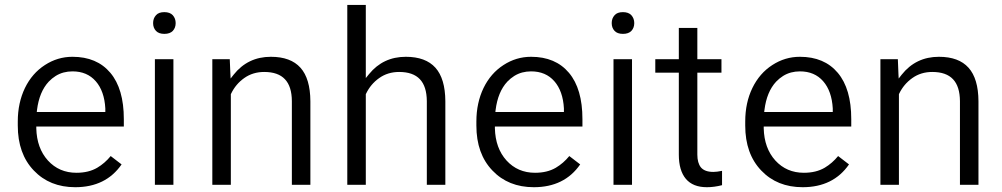

<svg xmlns="http://www.w3.org/2000/svg" viewBox="-20 -763 4096 785"><path d="M287.6 2.4Q183.1 2.4 118.2 -65.9Q52.7 -134.3 52.7 -249.5V-266.1Q52.7 -304.7 60.1 -338.9Q67.4 -373 82 -403.3Q111.3 -463.4 163.6 -497.1Q215.3 -530.8 276.4 -530.8Q376 -530.8 431.2 -465.3Q486.3 -399.9 486.3 -275.9V-245.6H135.7H128.4V-238.3Q130.4 -157.2 175.8 -106.9Q221.7 -56.6 292.5 -56.6Q342.3 -56.6 377.4 -77.1Q408.7 -95.7 432.6 -125L477.1 -90.8Q412.6 2.4 287.6 2.4ZM276.4 -471.2Q257.3 -471.2 240 -466.6Q222.7 -461.9 207.5 -452.4Q192.4 -442.9 179.2 -429.2Q140.6 -387.7 131.3 -313.5L130.4 -305.2H138.7H403.3H410.6V-312.5V-319.3V-319.8Q408.7 -355 398.9 -382.8Q389.2 -410.6 371.6 -430.7Q336.4 -471.2 276.4 -471.2Z M689 -7.3H613.3V-521H689ZM606 -668.5Q606 -673.3 606.7 -677.7Q607.4 -682.1 608.9 -686.3Q610.4 -690.4 612.5 -693.8Q614.7 -697.3 617.7 -700.7Q623 -707 631.6 -710.2Q640.1 -713.4 651.9 -713.4Q674.8 -713.4 686.5 -700.7Q698.2 -687.5 698.2 -668.5Q698.2 -649.4 686.5 -636.7Q674.8 -624.5 651.9 -624.5Q640.1 -624.5 631.6 -627.7Q623 -630.9 617.7 -636.7Q611.8 -643.1 608.9 -650.9Q606 -658.7 606 -668.5Z M919.4 -521 921.9 -461.4 922.9 -441.9 935.1 -457.5Q993.2 -530.8 1087.4 -530.8Q1168.5 -530.8 1208.5 -486.1Q1248.5 -441.4 1249 -349.1V-7.3H1173.3V-349.6Q1172.9 -409.7 1145 -439Q1117.2 -468.8 1060.1 -468.8Q1013.7 -468.8 978.5 -443.8Q943.8 -419.4 924.8 -379.9L923.8 -377.9V-376.5V-7.3H848.1V-521Z M1488.8 -460Q1546.4 -530.8 1639.2 -530.8Q1720.2 -530.8 1760.3 -486.1Q1800.3 -441.4 1800.8 -349.1V-7.3H1725.1V-349.6Q1724.6 -409.7 1696.8 -439Q1668.9 -468.8 1611.8 -468.8Q1565.4 -468.8 1530.3 -443.8Q1495.6 -419.4 1476.6 -379.9L1475.6 -377.9V-376.5V-7.3H1399.9V-742.7H1475.6V-464.4V-443.8Z M2162.6 2.4Q2058.1 2.4 1993.2 -65.9Q1927.7 -134.3 1927.7 -249.5V-266.1Q1927.7 -304.7 1935.1 -338.9Q1942.4 -373 1957 -403.3Q1986.3 -463.4 2038.6 -497.1Q2090.3 -530.8 2151.4 -530.8Q2251 -530.8 2306.2 -465.3Q2361.3 -399.9 2361.3 -275.9V-245.6H2010.7H2003.4V-238.3Q2005.4 -157.2 2050.8 -106.9Q2096.7 -56.6 2167.5 -56.6Q2217.3 -56.6 2252.4 -77.1Q2283.7 -95.7 2307.6 -125L2352.1 -90.8Q2287.6 2.4 2162.6 2.4ZM2151.4 -471.2Q2132.3 -471.2 2115 -466.6Q2097.7 -461.9 2082.5 -452.4Q2067.4 -442.9 2054.2 -429.2Q2015.6 -387.7 2006.3 -313.5L2005.4 -305.2H2013.7H2278.3H2285.6V-312.5V-319.3V-319.8Q2283.7 -355 2273.9 -382.8Q2264.2 -410.6 2246.6 -430.7Q2211.4 -471.2 2151.4 -471.2Z M2564 -7.3H2488.3V-521H2564ZM2481 -668.5Q2481 -673.3 2481.7 -677.7Q2482.4 -682.1 2483.9 -686.3Q2485.4 -690.4 2487.5 -693.8Q2489.7 -697.3 2492.7 -700.7Q2498 -707 2506.6 -710.2Q2515.1 -713.4 2526.9 -713.4Q2549.8 -713.4 2561.5 -700.7Q2573.2 -687.5 2573.2 -668.5Q2573.2 -649.4 2561.5 -636.7Q2549.8 -624.5 2526.9 -624.5Q2515.1 -624.5 2506.6 -627.7Q2498 -630.9 2492.7 -636.7Q2486.8 -643.1 2483.9 -650.9Q2481 -658.7 2481 -668.5Z M2831.1 -648.9V-528.3V-521H2838.4H2929.7V-465.8H2838.4H2831.1V-458.5V-130.9Q2831.1 -96.7 2845.7 -78.6Q2861.3 -60.1 2896.5 -60.1Q2910.2 -60.1 2932.1 -64.5V-5.9Q2899.9 2.4 2870.1 2.4Q2813 2.4 2784.2 -31.7Q2755.4 -65.9 2755.4 -130.9V-458.5V-465.8H2748H2659.2V-521H2748H2755.4V-528.3V-648.9Z M3261.7 2.4Q3157.2 2.4 3092.3 -65.9Q3026.9 -134.3 3026.9 -249.5V-266.1Q3026.9 -304.7 3034.2 -338.9Q3041.5 -373 3056.2 -403.3Q3085.4 -463.4 3137.7 -497.1Q3189.5 -530.8 3250.5 -530.8Q3350.1 -530.8 3405.3 -465.3Q3460.4 -399.9 3460.4 -275.9V-245.6H3109.9H3102.5V-238.3Q3104.5 -157.2 3149.9 -106.9Q3195.8 -56.6 3266.6 -56.6Q3316.4 -56.6 3351.6 -77.1Q3382.8 -95.7 3406.7 -125L3451.2 -90.8Q3386.7 2.4 3261.7 2.4ZM3250.5 -471.2Q3231.4 -471.2 3214.1 -466.6Q3196.8 -461.9 3181.6 -452.4Q3166.5 -442.9 3153.3 -429.2Q3114.7 -387.7 3105.5 -313.5L3104.5 -305.2H3112.8H3377.4H3384.8V-312.5V-319.3V-319.8Q3382.8 -355 3373 -382.8Q3363.3 -410.6 3345.7 -430.7Q3310.5 -471.2 3250.5 -471.2Z M3650.9 -521 3653.3 -461.4 3654.3 -441.9 3666.5 -457.5Q3724.6 -530.8 3818.8 -530.8Q3899.9 -530.8 3939.9 -486.1Q3980 -441.4 3980.5 -349.1V-7.3H3904.8V-349.6Q3904.3 -409.7 3876.5 -439Q3848.6 -468.8 3791.5 -468.8Q3745.1 -468.8 3710 -443.8Q3675.3 -419.4 3656.2 -379.9L3655.3 -377.9V-376.5V-7.3H3579.6V-521Z"/></svg>

Font: Vazir Light
Style: Light
Weight: 300
Designer: Saber Rastikerdar
Foundry: Saber Rastikerdar
Version: Version 30.0.0